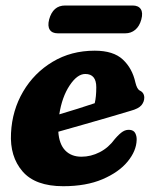

<svg xmlns="http://www.w3.org/2000/svg" viewBox="-20 -648 542 680"><path d="M464 -152.5Q463 -113.5 432 -75.8Q401 -38 343 -13.2Q285 11.5 204 11.5Q105 11.5 59.8 -41Q14.5 -93.5 19 -176.5Q23 -257.5 62 -323.8Q101 -390 166.5 -429.2Q232 -468.5 315.5 -468.5Q381.5 -468.5 415 -437.2Q448.5 -406 459.5 -356Q465 -333 474.5 -327.5Q490.5 -320.5 491 -302.5Q491 -287.5 480.8 -275.2Q470.5 -263 442.5 -255.5Q410 -245.5 365 -232.5Q320 -219.5 272.8 -206Q225.5 -192.5 186.5 -181.5Q189.5 -137.5 211 -115.2Q232.5 -93 268.5 -93Q302 -93 333.2 -109Q364.5 -125 387 -156Q403.5 -175 415.2 -182.2Q427 -189.5 440.5 -188Q454 -186.5 459.2 -176Q464.5 -165.5 464 -152.5ZM282 -386Q253.5 -386 226.5 -345.2Q199.5 -304.5 190 -243Q221.5 -252.5 255.5 -263Q289.5 -273.5 315.5 -282.5Q321 -305 321 -339Q321 -386 282 -386ZM154 -579Q167.5 -628.5 210.5 -628.5H450Q470 -628.5 478.5 -615.8Q487 -603 480.5 -579Q474 -555 459 -542.5Q444 -530 424 -530H184.5Q164.5 -530 156.2 -542.8Q148 -555.5 154 -579Z"/></svg>

Font: Fraunces 72pt S100
Style: Bold Italic
Weight: 700
Italic angle: -16°
Version: Version 1.000; ttfautohint (v1.8.3)